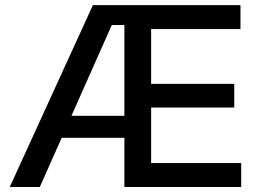

<svg xmlns="http://www.w3.org/2000/svg" viewBox="-20 -748 1037 768"><path d="M19 0 351.6 -727.5H941.9V-631.8H584.5V-412.6H917V-317.9H584.5V-95.7H944.8V0H477.5V-647.9H427.2L139.2 0ZM186.5 -196.8V-284.7H529.8V-196.8Z"/></svg>

Font: Inter 20pt Medium
Style: Regular
Weight: 500
Version: Version 4.001;git-66647c0bb